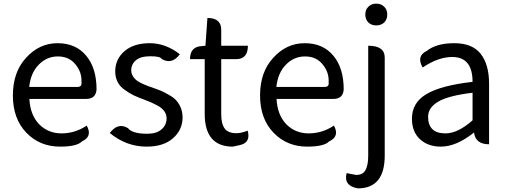

<svg xmlns="http://www.w3.org/2000/svg" viewBox="-20 -795 2796 1058"><path d="M311 13Q199 13 125 -64Q51 -141 51 -269Q51 -398 124 -477Q197 -557 297 -557Q398 -557 455 -488Q512 -420 512 -302Q508 -250 456 -250H142Q146 -163 195 -111Q245 -60 319 -60Q394 -60 458 -103Q491 -43 432 -16Q404 13 311 13ZM141 -316H407Q432 -316 429 -341Q432 -397 396 -440Q361 -484 299 -484Q237 -484 193 -438Q149 -393 141 -316Z M788 13Q676 13 585 -62Q630 -122 685 -89Q709 -58 791 -58Q843 -58 870 -82Q898 -106 898 -143Q898 -188 843 -216Q815 -231 777 -245Q739 -259 716 -270Q693 -281 667 -300Q615 -336 615 -402Q615 -469 666 -513Q717 -557 805 -557Q893 -557 971 -496Q927 -437 871 -470Q864 -485 809 -485Q755 -485 729 -463Q703 -441 703 -407Q703 -381 726 -358Q744 -340 798 -320Q853 -301 869 -294Q885 -287 911 -272Q938 -257 951 -242Q986 -202 986 -148Q986 -79 933 -33Q881 13 788 13Z M1263 13Q1108 13 1108 -168V-469H1027Q1027 -538 1092 -541L1112 -543L1123 -696Q1199 -696 1199 -631V-543H1346Q1346 -469 1281 -469H1199V-166Q1199 -113 1218 -87Q1237 -61 1283 -61Q1309 -61 1345 -75Q1363 -7 1299 5Z M1673 13Q1561 13 1487 -64Q1413 -141 1413 -269Q1413 -398 1486 -477Q1559 -557 1659 -557Q1760 -557 1817 -488Q1874 -420 1874 -302Q1870 -250 1818 -250H1504Q1508 -163 1557 -111Q1607 -60 1681 -60Q1756 -60 1820 -103Q1853 -43 1794 -16Q1766 13 1673 13ZM1503 -316H1769Q1794 -316 1791 -341Q1794 -397 1758 -440Q1723 -484 1661 -484Q1599 -484 1555 -438Q1511 -393 1503 -316Z M1952 243Q1872 229 1890 159L1942 169Q1980 169 1994 142Q2009 116 2009 62V-543Q2100 -543 2100 -478V62Q2100 243 1952 243ZM2097 -671Q2080 -655 2053 -655Q2027 -655 2010 -671Q1993 -688 1993 -715Q1993 -742 2010 -758Q2027 -775 2053 -775Q2080 -775 2097 -758Q2114 -742 2114 -715Q2114 -688 2097 -671Z M2409 13Q2339 13 2294 -28Q2250 -69 2250 -141Q2250 -229 2329 -276Q2409 -324 2584 -344Q2584 -481 2472 -481Q2395 -481 2309 -423Q2273 -486 2331 -514Q2384 -557 2483 -557Q2583 -557 2629 -498Q2675 -439 2675 -334V0Q2600 0 2592 -65Q2495 13 2409 13ZM2435 -60Q2503 -60 2584 -132V-284Q2451 -268 2395 -235Q2339 -202 2339 -152Q2339 -60 2435 -60Z"/></svg>

Font: Swei Toothpaste CJK TC
Style: Regular
Weight: 400
Version: Version 1.0